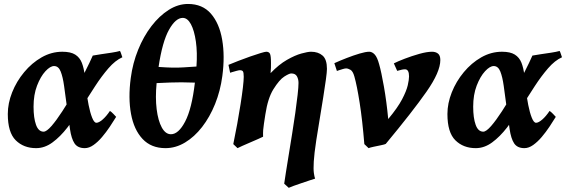

<svg xmlns="http://www.w3.org/2000/svg" viewBox="-20 -713 2801 950"><path d="M585.4 -429.7Q550.3 -414.1 516.6 -375.2Q482.9 -336.4 450 -285.6Q417 -234.9 383.1 -181.4Q349.1 -127.9 313.7 -82.3Q278.3 -36.6 239.7 -8.3Q201.2 20 158.7 20Q97.2 20 57.9 -18.8Q18.6 -57.6 18.6 -148.9Q18.6 -201.7 40 -255.9Q61.5 -310.1 99.4 -355.7Q137.2 -401.4 185.8 -429.2Q234.4 -457 288.6 -457Q329.6 -457 352.1 -442.9Q374.5 -428.7 384.8 -402.6Q395 -376.5 399.2 -341.3Q403.3 -306.2 407.7 -264.2Q411.1 -230 418.5 -193.1Q425.8 -156.2 435.8 -130.9Q445.8 -105.5 457 -105.5Q469.2 -105.5 487.5 -121.3Q505.9 -137.2 523.9 -164.1Q530.3 -160.6 540.8 -149.7Q551.3 -138.7 554.7 -134.8Q541 -112.3 523.2 -85.7Q505.4 -59.1 484.9 -34.9Q464.4 -10.7 442.6 4.6Q420.9 20 399.4 20Q364.3 20 348.6 -3.7Q333 -27.3 326.2 -74.5Q319.3 -121.6 310.1 -191.9Q303.2 -243.7 297.1 -287.8Q291 -332 280.3 -359.1Q269.5 -386.2 247.6 -386.2Q228.5 -386.2 204.6 -360.4Q180.7 -334.5 163.3 -289.3Q146 -244.1 146 -185.1Q146 -129.4 158.2 -95.5Q170.4 -61.5 195.8 -61.5Q210.4 -61.5 234.9 -89.6Q259.3 -117.7 288.3 -162.4Q317.4 -207 346.7 -258.3Q376 -309.6 400.4 -357.4Q424.8 -405.3 439 -438Q453.1 -440.9 479.2 -444.6Q505.4 -448.2 532 -452.4Q558.6 -456.5 573.7 -460.9Q576.7 -456.1 580.3 -444.6Q584 -433.1 585.4 -429.7Z M1080.1 -336.9Q1070.3 -263.2 1044.2 -198.5Q1018.1 -133.8 980 -84.7Q941.9 -35.6 895.5 -7.8Q849.1 20 798.8 20Q728 20 685.3 -25.6Q642.6 -71.3 628.2 -149.9Q613.8 -228.5 627 -327.1Q636.7 -400.9 663.6 -467Q690.4 -533.2 729.5 -584Q768.6 -634.8 814.9 -664.1Q861.3 -693.4 910.2 -693.4Q981.9 -693.4 1023.7 -645.3Q1065.4 -597.2 1079.3 -516.4Q1093.3 -435.5 1080.1 -336.9ZM825.7 -48.8Q863.3 -48.8 896.2 -111.8Q929.2 -174.8 944.3 -304.2Q905.8 -305.7 877.7 -305.7Q849.6 -305.7 821.8 -304.7Q793.9 -303.7 754.9 -301.8Q748 -230 755.1 -172.9Q762.2 -115.7 780.5 -82.3Q798.8 -48.8 825.7 -48.8ZM884.3 -624.5Q849.1 -624.5 816.2 -565.7Q783.2 -506.8 764.6 -381.8Q806.2 -378.9 833.5 -378.4Q860.8 -377.9 887.5 -379.6Q914.1 -381.3 952.1 -383.8Q957 -453.1 949.2 -507.6Q941.4 -562 924.6 -593.3Q907.7 -624.5 884.3 -624.5Z M1597.7 -372.1Q1597.7 -357.4 1592.5 -319.3Q1587.4 -281.2 1579.1 -230Q1570.8 -178.7 1561.8 -123.5Q1552.7 -68.4 1544.9 -19Q1534.7 48.3 1532.5 86.4Q1530.3 124.5 1533 143.1Q1535.6 161.6 1539.1 170.9Q1531.7 172.9 1513.7 179Q1495.6 185.1 1473.9 192.4Q1452.1 199.7 1433.8 206.3Q1415.5 212.9 1408.7 216.3L1386.2 195.8Q1388.7 177.2 1394.8 138.9Q1400.9 100.6 1408.9 51.3Q1417 2 1425.5 -51.5Q1434.1 -105 1441.2 -155Q1448.2 -205.1 1452.6 -243.9Q1457 -282.7 1457 -302.7Q1457 -321.3 1449.2 -335.4Q1441.4 -349.6 1420.9 -349.6Q1411.1 -349.6 1386.7 -334.2Q1362.3 -318.8 1332.5 -271Q1305.2 -227.1 1293 -147Q1288.6 -117.7 1285.9 -100.6Q1283.2 -83.5 1282.2 -69.8Q1281.2 -56.2 1281.7 -36.6Q1275.4 -33.2 1257.6 -25.4Q1239.7 -17.6 1218.3 -8.3Q1196.8 1 1179 8.8Q1161.1 16.6 1155.3 20L1134.3 0Q1144.5 -48.8 1153.8 -100.1Q1163.1 -151.4 1170.4 -198Q1177.7 -244.6 1181.9 -280.3Q1186 -315.9 1186 -333Q1186 -355.5 1181.4 -360.6Q1176.8 -365.7 1168 -365.7Q1162.6 -365.7 1150.6 -362.5Q1138.7 -359.4 1128.7 -356.2Q1118.7 -353 1118.7 -353L1110.4 -392.1Q1130.9 -400.9 1160.2 -412.1Q1189.5 -423.3 1218.5 -433.6Q1247.6 -443.8 1269.5 -450.4Q1291.5 -457 1297.4 -457Q1311 -457 1315.9 -446.8Q1320.8 -436.5 1320.8 -401.9Q1320.8 -391.6 1320.6 -377.4Q1320.3 -363.3 1318.8 -351.1Q1359.9 -394 1399.7 -416.7Q1439.5 -439.5 1471.2 -448.2Q1502.9 -457 1519 -457Q1554.2 -457 1575.9 -438.2Q1597.7 -419.4 1597.7 -372.1Z M2158.7 -416Q2158.7 -356.9 2090.3 -259.3Q2022 -161.6 1888.7 -1Q1883.3 2 1865 5.6Q1846.7 9.3 1828.4 13.2Q1810.1 17.1 1803.7 20L1782.7 0Q1772.9 -119.6 1759.5 -204.8Q1746.1 -290 1733.4 -334.5Q1726.1 -360.8 1713.9 -367.7Q1701.7 -374.5 1692.4 -374.5Q1687 -374.5 1676 -371.3Q1665 -368.2 1656 -365Q1647 -361.8 1647 -361.8L1634.3 -400.4Q1662.1 -413.1 1695.6 -426Q1729 -439 1759.3 -448Q1789.6 -457 1807.1 -457Q1821.3 -457 1834 -443.4Q1846.7 -429.7 1856 -395Q1866.7 -357.9 1879.6 -284.7Q1892.6 -211.4 1900.9 -124Q1947.8 -180.2 1969.5 -221.7Q1991.2 -263.2 1997.6 -291.3Q2003.9 -319.3 2003.9 -335Q2003.9 -370.1 1983.9 -370.1Q1976.1 -370.1 1967.8 -368.2Q1959.5 -366.2 1945.3 -362.3L1928.7 -399.4Q1947.8 -409.2 1982.7 -422.6Q2017.6 -436 2054.9 -446.5Q2092.3 -457 2117.7 -457Q2135.3 -457 2147 -448Q2158.7 -439 2158.7 -416Z M2760.7 -429.7Q2725.6 -414.1 2691.9 -375.2Q2658.2 -336.4 2625.2 -285.6Q2592.3 -234.9 2558.3 -181.4Q2524.4 -127.9 2489 -82.3Q2453.6 -36.6 2415 -8.3Q2376.5 20 2334 20Q2272.5 20 2233.2 -18.8Q2193.8 -57.6 2193.8 -148.9Q2193.8 -201.7 2215.3 -255.9Q2236.8 -310.1 2274.7 -355.7Q2312.5 -401.4 2361.1 -429.2Q2409.7 -457 2463.9 -457Q2504.9 -457 2527.3 -442.9Q2549.8 -428.7 2560.1 -402.6Q2570.3 -376.5 2574.5 -341.3Q2578.6 -306.2 2583 -264.2Q2586.4 -230 2593.8 -193.1Q2601.1 -156.2 2611.1 -130.9Q2621.1 -105.5 2632.3 -105.5Q2644.5 -105.5 2662.8 -121.3Q2681.2 -137.2 2699.2 -164.1Q2705.6 -160.6 2716.1 -149.7Q2726.6 -138.7 2730 -134.8Q2716.3 -112.3 2698.5 -85.7Q2680.7 -59.1 2660.2 -34.9Q2639.6 -10.7 2617.9 4.6Q2596.2 20 2574.7 20Q2539.6 20 2523.9 -3.7Q2508.3 -27.3 2501.5 -74.5Q2494.6 -121.6 2485.4 -191.9Q2478.5 -243.7 2472.4 -287.8Q2466.3 -332 2455.6 -359.1Q2444.8 -386.2 2422.9 -386.2Q2403.8 -386.2 2379.9 -360.4Q2356 -334.5 2338.6 -289.3Q2321.3 -244.1 2321.3 -185.1Q2321.3 -129.4 2333.5 -95.5Q2345.7 -61.5 2371.1 -61.5Q2385.7 -61.5 2410.2 -89.6Q2434.6 -117.7 2463.6 -162.4Q2492.7 -207 2522 -258.3Q2551.3 -309.6 2575.7 -357.4Q2600.1 -405.3 2614.3 -438Q2628.4 -440.9 2654.5 -444.6Q2680.7 -448.2 2707.3 -452.4Q2733.9 -456.5 2749 -460.9Q2752 -456.1 2755.6 -444.6Q2759.3 -433.1 2760.7 -429.7Z"/></svg>

Font: Gentium Book Plus
Style: Bold Italic
Weight: 700
Italic angle: -8°
Designer: Victor Gaultney, Annie Olsen, Iska Routamaa, Becca Hirsbrunner
Foundry: SIL International
Version: Version 6.101